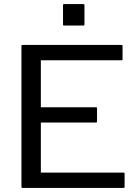

<svg xmlns="http://www.w3.org/2000/svg" viewBox="-20 -920 680 940"><path d="M180 -395H450Q455 -395 455 -390V-325Q455 -320 450 -320H180V-75H585Q590 -75 590 -70V-5Q590 0 585 0H90Q85 0 85 -5V-695Q85 -700 90 -700H575Q580 -700 580 -695V-630Q580 -625 575 -625H180ZM388.5 -795H293.5Q288.5 -795 288.5 -800V-895Q288.5 -900 293.5 -900H388.5Q393.5 -900 393.5 -895V-800Q393.5 -795 388.5 -795Z"/></svg>

Font: MFEK Sans
Style: Regular
Weight: 400
Designer: Owen Earl
Foundry: indestructible type*
Version: Version 0.001; ttfautohint (v1.8.4.7-5d5b)